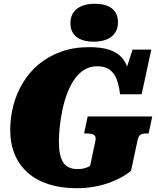

<svg xmlns="http://www.w3.org/2000/svg" viewBox="-20 -977 837 1014"><path d="M291 -231Q291 -265 295.5 -307Q300 -349 309 -393.5Q318 -438 333.5 -480Q349 -522 371 -555Q393 -588 423.5 -607.5Q454 -627 493 -627Q536 -627 560.5 -608Q585 -589 597 -556Q609 -523 614 -479H728L779 -715H680L624 -541L672 -515Q669 -565 658.5 -604.5Q648 -644 624.5 -671.5Q601 -699 559 -713.5Q517 -728 452 -728Q368 -728 301 -703.5Q234 -679 184 -637Q134 -595 100.5 -539Q67 -483 50.5 -419.5Q34 -356 34 -290Q34 -218 58 -161Q82 -104 127 -64.5Q172 -25 237 -4Q302 17 384 17Q435 17 478.5 9Q522 1 558.5 -12.5Q595 -26 623.5 -42Q652 -58 672 -75L706 -234Q711 -258 721.5 -265Q732 -272 750 -272H765L784 -362H443L424 -272H440Q455 -272 466 -269Q477 -266 482 -258Q487 -250 484 -234L456 -101Q450 -97 440 -93Q430 -89 418 -86.5Q406 -84 389 -84Q363 -84 344 -93Q325 -102 313.5 -120Q302 -138 296.5 -165.5Q291 -193 291 -231ZM474 -757Q536 -757 569.5 -784Q603 -811 603 -860Q603 -907 571.5 -932Q540 -957 480 -957Q420 -957 386 -930.5Q352 -904 352 -854Q352 -807 384 -782Q416 -757 474 -757Z"/></svg>

Font: Roboto Serif Black
Style: Italic
Weight: 900
Italic angle: -10°
Version: Version 1.008